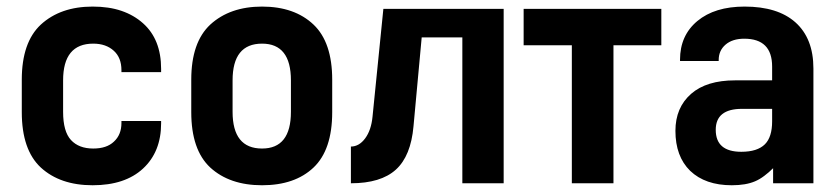

<svg xmlns="http://www.w3.org/2000/svg" viewBox="-20 -546 2497 572"><path d="M101.6 -46.9Q44.9 -99.6 44.9 -211.9V-308.6Q44.9 -419.9 101.6 -472.7Q160.2 -526.4 255.9 -526.4Q304.7 -526.4 341.8 -513.7Q378.9 -501 406.2 -476.6Q460 -428.7 460 -340.8V-331.1H341.8V-336.9Q341.8 -374 319.3 -394.5Q295.9 -416 257.8 -416Q168 -416 168 -306.6V-212.9Q168 -154.3 191.4 -128.9Q214.8 -103.5 257.8 -103.5Q297.9 -103.5 319.3 -124Q341.8 -144.5 341.8 -179.7V-185.5H460V-178.7Q460 -93.8 406.2 -43.9Q352.5 5.9 255.9 5.9Q159.2 5.9 101.6 -46.9Z M606.4 -46.9Q549.8 -99.6 549.8 -211.9V-308.6Q549.8 -419.9 606.4 -472.7Q665 -526.4 760.7 -526.4Q857.4 -526.4 914.1 -472.7Q969.7 -419.9 969.7 -308.6V-211.9Q969.7 -99.6 914.1 -46.9Q858.4 5.9 760.7 5.9Q664.1 5.9 606.4 -46.9ZM846.7 -212.9V-306.6Q846.7 -416 760.7 -416Q672.9 -416 672.9 -306.6V-212.9Q672.9 -103.5 760.7 -103.5Q846.7 -103.5 846.7 -212.9Z M1122.1 -519.5H1480.5V0H1357.4V-434.6H1236.3L1211.9 -169.9Q1204.1 -81.1 1159.2 -40.5Q1114.3 0 1025.4 0V-109.4Q1049.8 -109.4 1067.9 -133.8Q1085.9 -158.2 1089.8 -198.2Z M1540 -519.5H1950.2V-411.1H1807.6V0H1683.6V-411.1H1540Z M2349.6 -479.5Q2403.3 -431.6 2403.3 -341.8V0H2283.2V-44.9Q2270.5 -32.2 2256.8 -22Q2243.2 -11.7 2229.5 -5.9Q2202.1 5.9 2160.2 5.9Q2081.1 5.9 2036.1 -37.1Q1992.2 -80.1 1992.2 -156.2Q1992.2 -225.6 2039.1 -266.6Q2085 -306.6 2169.9 -306.6H2280.3V-347.7Q2280.3 -430.7 2197.3 -430.7Q2162.1 -430.7 2141.6 -413.1Q2121.1 -395.5 2121.1 -367.2V-364.3H2005.9V-368.2Q2005.9 -440.4 2057.6 -483.4Q2109.4 -526.4 2198.2 -526.4Q2296.9 -526.4 2349.6 -479.5ZM2258.8 -116.2Q2280.3 -137.7 2280.3 -184.6V-221.7H2190.4Q2112.3 -221.7 2112.3 -159.2Q2112.3 -93.8 2188.5 -93.8Q2236.3 -93.8 2258.8 -116.2Z"/></svg>

Font: Dinish
Style: Bold
Weight: 700
Designer: Bert Driehuis
Foundry: Playbeing
Version: Version 3.006; git-39231f3c-release